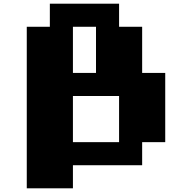

<svg xmlns="http://www.w3.org/2000/svg" viewBox="-20 -895 1040 1040"><path d="M250 -875H625V-750H750V-500H875V-125H750V0H375V125H125V-750H250ZM375 -750V-500H500V-750ZM375 -375V-125H625V-375Z"/></svg>

Font: Dogica
Style: Bold
Weight: 700
Monospace: yes
Designer: Roberto Mocci
Version: Version 001.000